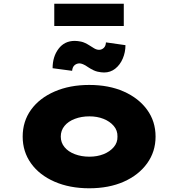

<svg xmlns="http://www.w3.org/2000/svg" viewBox="-20 -1003 959 1033"><path d="M460 10Q355 10 273.5 -25.5Q192 -61 147 -124Q102 -187 102 -268Q102 -350 147 -412.5Q192 -475 273.5 -510.5Q355 -546 460 -546Q566 -546 646 -510.5Q726 -475 771.5 -412.5Q817 -350 817 -268Q817 -187 771.5 -124Q726 -61 646 -25.5Q566 10 460 10ZM461 -160Q503 -160 537 -173.5Q571 -187 592 -211.5Q613 -236 612 -268Q613 -301 592 -325.5Q571 -350 537 -363.5Q503 -377 461 -377Q418 -377 382.5 -363.5Q347 -350 327 -325.5Q307 -301 307 -268Q307 -236 327 -211.5Q347 -187 382.5 -173.5Q418 -160 461 -160ZM540 -613Q525 -613 504.5 -617.5Q484 -622 455 -641Q438 -653 426.5 -657.5Q415 -662 408 -662Q393 -662 381.5 -652.5Q370 -643 368 -622L263 -636Q263 -698 295 -740.5Q327 -783 382 -783Q397 -783 416.5 -779Q436 -775 464 -757Q473 -751 486.5 -743Q500 -735 513 -735Q527 -735 538 -745Q549 -755 550 -775L655 -760Q655 -722 640.5 -688Q626 -654 600 -633.5Q574 -613 540 -613ZM272 -863V-983H646V-863Z"/></svg>

Font: Lexend Peta Black
Style: Regular
Weight: 900
Version: Version 1.007